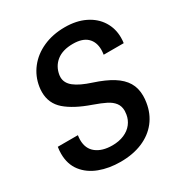

<svg xmlns="http://www.w3.org/2000/svg" viewBox="-179 -886 961 1022"><g transform="rotate(-30 301.0 -375.0)"><path d="M420.9 -214.8Q420.9 -244.1 405.5 -264.2Q390.1 -284.2 362.5 -298.1Q335 -312 288.1 -328.6Q191.4 -362.3 140.1 -406.7Q88.9 -451.2 88.9 -520.5Q88.9 -538.1 91.3 -552.2Q100.6 -612.8 137.5 -659.9Q174.3 -707 233.4 -733.4Q292.5 -759.8 366.2 -759.8Q437.5 -759.8 490 -733.9Q542.5 -708 570.6 -663.1Q598.6 -618.2 598.6 -563Q598.6 -543.5 596.2 -529.3H473.1Q475.6 -546.4 475.6 -558.6Q475.6 -606.9 446.5 -634.3Q417.5 -661.6 359.4 -661.6Q296.4 -661.6 259.5 -632.3Q222.7 -603 214.8 -553.2Q213.9 -544.4 213.9 -540.5Q213.9 -504.4 247.1 -478.3Q280.3 -452.1 348.1 -430.2Q417 -407.7 460.2 -380.6Q503.4 -353.5 524.7 -318.1Q545.9 -282.7 545.9 -235.4Q545.9 -214.8 542.5 -194.8Q532.7 -131.8 496.6 -85.7Q460.4 -39.6 401.9 -14.9Q343.3 9.8 267.1 9.8Q196.3 9.8 138.7 -12Q81.1 -33.7 47.1 -77.6Q13.2 -121.6 13.2 -186Q13.2 -207 16.6 -227.1H140.1Q137.7 -210.9 137.7 -199.2Q137.7 -144.5 174.6 -116.2Q211.4 -87.9 272.5 -87.9Q314 -87.9 345.5 -101.6Q377 -115.2 395.5 -139.2Q414.1 -163.1 418.9 -193.8Q420.9 -208.5 420.9 -214.8Z"/></g></svg>

Font: Mardoto Medium
Style: Italic
Weight: 500
Italic angle: -12°
Designer: Christian Robertson, Vahan Hovhannisyan
Foundry: Google
Version: Version 1.000